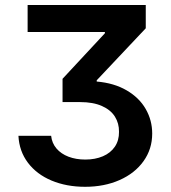

<svg xmlns="http://www.w3.org/2000/svg" viewBox="-20 -550 673 757"><path d="M316.4 79.1Q355 79.1 385.5 66.2Q416 53.2 432.9 28.3Q449.7 3.4 449.2 -30.3Q449.7 -63.5 433.1 -90.1Q416.5 -116.7 381.8 -132.1Q347.2 -147.5 295.9 -147.5H226.6V-239.3L393.6 -418.9V-423.8H88.9V-530.3H554.7V-438.5L361.3 -233.4V-228.5Q429.7 -222.7 479.2 -193.8Q528.8 -165 554.4 -120.4Q580.1 -75.7 580.1 -23.4Q580.1 37.6 545.9 85.4Q511.7 133.3 451.4 159.9Q391.1 186.5 315.4 186.5Q242.2 186.5 183.3 161.9Q124.5 137.2 90.1 91.6Q55.7 45.9 52.7 -14.6H181.6Q184.6 14.2 202.6 35.4Q220.7 56.6 250.2 67.9Q279.8 79.1 316.4 79.1Z"/></svg>

Font: Pretendard Std SemiBold
Style: Regular
Weight: 600
Designer: Base glyphs from Inter by Rasmus Andersson; Hangeul glyphs from Noto Sans CJK(Source Han Sans) by Jang Soo-young and Kan
Foundry: Kil Hyung-jin
Version: Version 1.309